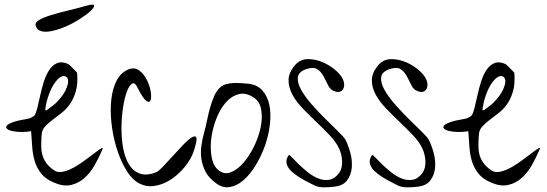

<svg xmlns="http://www.w3.org/2000/svg" viewBox="-20 -802 2380 835"><path d="M214.8 -7.8Q177.7 -23.4 158.7 -47.9Q139.6 -72.3 130.9 -101.6Q122.1 -130.9 120.1 -164.1Q118.2 -197.3 115.2 -231.4Q92.8 -227.5 71.3 -228Q49.8 -228.5 33.7 -231.9Q17.6 -235.4 10.7 -241.7Q3.9 -248 9.3 -255.4Q14.6 -262.7 36.1 -270.5Q57.6 -278.3 99.6 -285.2Q105.5 -285.2 116.7 -291Q127.9 -296.9 129.9 -299.8Q136.7 -309.6 142.6 -333.5Q148.4 -357.4 154.8 -386.7Q161.1 -416 170.4 -445.8Q179.7 -475.6 193.8 -497.1Q208 -518.6 228 -527.3Q248 -536.1 277.3 -523.4Q280.3 -521.5 285.6 -516.1Q291 -510.7 296.9 -504.9Q302.7 -499 308.1 -493.7Q313.5 -488.3 315.4 -485.4Q319.3 -437.5 309.6 -404.3Q299.8 -371.1 283.2 -348.1Q266.6 -325.2 246.1 -309.6Q225.6 -293.9 207 -279.8Q188.5 -265.6 175.3 -251Q162.1 -236.3 161.1 -214.8Q159.2 -189.5 159.2 -168.5Q159.2 -147.5 164.1 -128.9Q168.9 -110.4 180.7 -93.8Q192.4 -77.1 214.8 -61.5Q231.4 -49.8 255.9 -55.7Q280.3 -61.5 305.7 -76.2Q331.1 -90.8 355.5 -109.4Q379.9 -127.9 397.5 -141.1Q415 -154.3 422.9 -158.2Q430.7 -162.1 422.9 -146.5Q409.2 -114.3 390.6 -82Q372.1 -49.8 346.7 -27.3Q321.3 -4.9 288.6 2.4Q255.9 9.8 214.8 -7.8ZM183.6 -362.3Q182.6 -357.4 179.7 -342.8Q176.8 -328.1 176.8 -323.2Q177.7 -322.3 180.2 -322.3Q182.6 -322.3 183.6 -323.2Q186.5 -325.2 192.4 -329.6Q198.2 -334 204.1 -338.4Q210 -342.8 215.3 -347.2Q220.7 -351.6 222.7 -353.5Q252 -382.8 264.2 -407.7Q276.4 -432.6 276.4 -448.2Q276.4 -463.9 266.1 -469.2Q255.9 -474.6 241.7 -465.8Q227.5 -457 211.9 -432.1Q196.3 -407.2 183.6 -362.3ZM143.6 -674.8Q141.6 -675.8 139.2 -681.6Q136.7 -687.5 135.7 -689.5Q129.9 -703.1 149.9 -714.8Q169.9 -726.6 203.6 -736.8Q237.3 -747.1 278.3 -756.8Q319.3 -766.6 356.4 -777.3Q387.7 -786.1 389.2 -777.8Q390.6 -769.5 373 -753.4Q355.5 -737.3 324.7 -717.8Q293.9 -698.2 259.8 -684.1Q225.6 -669.9 193.8 -665Q162.1 -660.2 143.6 -674.8Z M569.3 -14.6Q543.9 -34.2 522 -74.2Q500 -114.3 485.4 -163.6Q470.7 -212.9 464.8 -266.6Q459 -320.3 463.9 -367.7Q468.8 -415 486.8 -450.7Q504.9 -486.3 538.1 -500Q565.4 -510.7 585.4 -495.6Q605.5 -480.5 618.2 -455.6Q630.9 -430.7 635.3 -404.3Q639.6 -377.9 634.8 -365.7Q629.9 -353.5 615.7 -363.8Q601.6 -374 577.1 -422.9Q566.4 -445.3 554.2 -438Q542 -430.7 531.7 -403.3Q521.5 -376 515.1 -334.5Q508.8 -293 508.3 -248Q507.8 -203.1 515.1 -160.6Q522.5 -118.2 540 -88.4Q557.6 -58.6 587.4 -47.4Q617.2 -36.1 661.1 -53.7Q669.9 -57.6 689.5 -78.1Q709 -98.6 731.9 -124Q754.9 -149.4 777.3 -172.9Q799.8 -196.3 814.9 -205.1Q830.1 -213.9 834 -202.6Q837.9 -191.4 823.2 -146.5Q812.5 -112.3 784.7 -77.6Q756.8 -43 721.2 -20Q685.5 2.9 645.5 7.3Q605.5 11.7 569.3 -14.6Z M916 -7.8Q887.7 -29.3 874 -55.2Q860.4 -81.1 856 -109.9Q851.6 -138.7 856 -169.4Q860.4 -200.2 869.1 -231.4Q875 -251 880.4 -278.3Q885.7 -305.7 893.6 -333.5Q901.4 -361.3 912.1 -385.3Q922.9 -409.2 938.5 -422.9Q948.2 -431.6 963.9 -436Q979.5 -440.4 996.1 -440.9Q1012.7 -441.4 1028.3 -440.4Q1043.9 -439.5 1053.7 -438.5Q1096.7 -435.5 1120.1 -409.7Q1143.6 -383.8 1151.4 -345.7Q1159.2 -307.6 1153.8 -260.7Q1148.4 -213.9 1132.3 -168.5Q1116.2 -123 1091.8 -83Q1067.4 -43 1038.6 -18.1Q1009.8 6.8 978 11.7Q946.3 16.6 916 -7.8ZM930.7 -61.5Q955.1 -42 983.4 -52.7Q1011.7 -63.5 1037.6 -92.8Q1063.5 -122.1 1084 -163.6Q1104.5 -205.1 1113.3 -246.6Q1122.1 -288.1 1116.2 -323.7Q1110.4 -359.4 1085 -377Q1048.8 -401.4 1016.6 -392.1Q984.4 -382.8 960 -354Q935.5 -325.2 919.4 -282.2Q903.3 -239.3 898.4 -196.3Q893.6 -153.3 900.9 -116.2Q908.2 -79.1 930.7 -61.5Z M1348.6 4.9Q1339.8 0 1324.7 -7.3Q1309.6 -14.6 1293 -24.4Q1276.4 -34.2 1261.2 -45.4Q1246.1 -56.6 1236.3 -69.8Q1226.6 -83 1225.6 -97.7Q1224.6 -112.3 1236.3 -127.9Q1238.3 -129.9 1249.5 -117.7Q1260.7 -105.5 1278.3 -88.4Q1295.9 -71.3 1318.4 -53.2Q1340.8 -35.2 1364.3 -25.9Q1387.7 -16.6 1411.1 -20Q1434.6 -23.4 1454.1 -48.8Q1461.9 -59.6 1465.3 -73.7Q1468.8 -87.9 1467.8 -102.5Q1466.8 -117.2 1463.4 -131.3Q1460 -145.5 1454.1 -157.2Q1441.4 -184.6 1414.6 -212.9Q1387.7 -241.2 1356.9 -270.5Q1326.2 -299.8 1296.9 -330.1Q1267.6 -360.4 1251 -391.6Q1234.4 -422.9 1234.9 -454.6Q1235.4 -486.3 1263.7 -519.5Q1286.1 -544.9 1319.8 -544.9Q1353.5 -544.9 1386.2 -530.3Q1418.9 -515.6 1443.8 -492.7Q1468.8 -469.7 1474.6 -448.2Q1477.5 -439.5 1476.6 -429.2Q1475.6 -418.9 1470.7 -412.1Q1465.8 -405.3 1456.5 -402.8Q1447.3 -400.4 1432.6 -406.2Q1416 -412.1 1406.7 -431.6Q1397.5 -451.2 1387.2 -470.2Q1377 -489.3 1360.8 -500.5Q1344.7 -511.7 1313.5 -502Q1278.3 -490.2 1275.4 -466.3Q1272.5 -442.4 1289.6 -411.6Q1306.6 -380.9 1336.4 -347.2Q1366.2 -313.5 1397 -283.2Q1427.7 -252.9 1452.1 -229Q1476.6 -205.1 1482.4 -194.3Q1494.1 -171.9 1503.4 -138.2Q1512.7 -104.5 1509.8 -72.3Q1506.8 -40 1488.3 -16.1Q1469.7 7.8 1425.8 10.7Q1419.9 11.7 1409.7 12.2Q1399.4 12.7 1388.7 12.7Q1377.9 12.7 1366.7 10.7Q1355.5 8.8 1348.6 4.9Z M1710.9 4.9Q1702.1 0 1687 -7.3Q1671.9 -14.6 1655.3 -24.4Q1638.7 -34.2 1623.5 -45.4Q1608.4 -56.6 1598.6 -69.8Q1588.9 -83 1587.9 -97.7Q1586.9 -112.3 1598.6 -127.9Q1600.6 -129.9 1611.8 -117.7Q1623 -105.5 1640.6 -88.4Q1658.2 -71.3 1680.7 -53.2Q1703.1 -35.2 1726.6 -25.9Q1750 -16.6 1773.4 -20Q1796.9 -23.4 1816.4 -48.8Q1824.2 -59.6 1827.6 -73.7Q1831.1 -87.9 1830.1 -102.5Q1829.1 -117.2 1825.7 -131.3Q1822.3 -145.5 1816.4 -157.2Q1803.7 -184.6 1776.9 -212.9Q1750 -241.2 1719.2 -270.5Q1688.5 -299.8 1659.2 -330.1Q1629.9 -360.4 1613.3 -391.6Q1596.7 -422.9 1597.2 -454.6Q1597.7 -486.3 1626 -519.5Q1648.4 -544.9 1682.1 -544.9Q1715.8 -544.9 1748.5 -530.3Q1781.2 -515.6 1806.2 -492.7Q1831.1 -469.7 1836.9 -448.2Q1839.8 -439.5 1838.9 -429.2Q1837.9 -418.9 1833 -412.1Q1828.1 -405.3 1818.8 -402.8Q1809.6 -400.4 1794.9 -406.2Q1778.3 -412.1 1769 -431.6Q1759.8 -451.2 1749.5 -470.2Q1739.3 -489.3 1723.1 -500.5Q1707 -511.7 1675.8 -502Q1640.6 -490.2 1637.7 -466.3Q1634.8 -442.4 1651.9 -411.6Q1668.9 -380.9 1698.7 -347.2Q1728.5 -313.5 1759.3 -283.2Q1790 -252.9 1814.5 -229Q1838.9 -205.1 1844.7 -194.3Q1856.4 -171.9 1865.7 -138.2Q1875 -104.5 1872.1 -72.3Q1869.1 -40 1850.6 -16.1Q1832 7.8 1788.1 10.7Q1782.2 11.7 1772 12.2Q1761.7 12.7 1751 12.7Q1740.2 12.7 1729 10.7Q1717.8 8.8 1710.9 4.9Z M2116.2 -7.8Q2079.1 -23.4 2060.1 -47.9Q2041 -72.3 2032.2 -101.6Q2023.4 -130.9 2021.5 -164.1Q2019.5 -197.3 2016.6 -231.4Q1994.1 -227.5 1972.7 -228Q1951.2 -228.5 1935.1 -231.9Q1918.9 -235.4 1912.1 -241.7Q1905.3 -248 1910.6 -255.4Q1916 -262.7 1937.5 -270.5Q1959 -278.3 2001 -285.2Q2006.8 -285.2 2018.1 -291Q2029.3 -296.9 2031.2 -299.8Q2038.1 -309.6 2043.9 -333.5Q2049.8 -357.4 2056.2 -386.7Q2062.5 -416 2071.8 -445.8Q2081.1 -475.6 2095.2 -497.1Q2109.4 -518.6 2129.4 -527.3Q2149.4 -536.1 2178.7 -523.4Q2181.6 -521.5 2187 -516.1Q2192.4 -510.7 2198.2 -504.9Q2204.1 -499 2209.5 -493.7Q2214.8 -488.3 2216.8 -485.4Q2220.7 -437.5 2210.9 -404.3Q2201.2 -371.1 2184.6 -348.1Q2168 -325.2 2147.5 -309.6Q2127 -293.9 2108.4 -279.8Q2089.8 -265.6 2076.7 -251Q2063.5 -236.3 2062.5 -214.8Q2060.5 -189.5 2060.5 -168.5Q2060.5 -147.5 2065.4 -128.9Q2070.3 -110.4 2082 -93.8Q2093.8 -77.1 2116.2 -61.5Q2132.8 -49.8 2157.2 -55.7Q2181.6 -61.5 2207 -76.2Q2232.4 -90.8 2256.8 -109.4Q2281.2 -127.9 2298.8 -141.1Q2316.4 -154.3 2324.2 -158.2Q2332 -162.1 2324.2 -146.5Q2310.5 -114.3 2292 -82Q2273.4 -49.8 2248 -27.3Q2222.7 -4.9 2189.9 2.4Q2157.2 9.8 2116.2 -7.8ZM2085 -362.3Q2084 -357.4 2081.1 -342.8Q2078.1 -328.1 2078.1 -323.2Q2079.1 -322.3 2081.5 -322.3Q2084 -322.3 2085 -323.2Q2087.9 -325.2 2093.8 -329.6Q2099.6 -334 2105.5 -338.4Q2111.3 -342.8 2116.7 -347.2Q2122.1 -351.6 2124 -353.5Q2153.3 -382.8 2165.5 -407.7Q2177.7 -432.6 2177.7 -448.2Q2177.7 -463.9 2167.5 -469.2Q2157.2 -474.6 2143.1 -465.8Q2128.9 -457 2113.3 -432.1Q2097.7 -407.2 2085 -362.3Z"/></svg>

Font: Give You Glory
Style: Regular
Weight: 400
Designer: Kimberly Geswein
Foundry: Kimberly Geswein
Version: Version 1.002